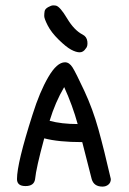

<svg xmlns="http://www.w3.org/2000/svg" viewBox="-20 -692 480 712"><path d="M298 -512Q289 -498 275.5 -498Q262 -498 243.5 -508Q225 -518 197.5 -545Q170 -572 157 -597.5Q144 -623 144 -632.5Q144 -642 145.5 -650.5Q147 -659 158.5 -665.5Q170 -672 177 -672Q184 -672 188 -671Q203 -667 229 -623.5Q255 -580 286 -564Q302 -556 304 -538Q306 -520 298 -512ZM110 -27Q106 -2 74.5 -2Q43 -2 43 -28Q43 -87 101 -268Q127 -351 159 -406Q191 -461 221 -461Q237 -461 249 -442Q261 -423 292.5 -355.5Q324 -288 345 -212.5Q366 -137 391 -28Q391 -15 382 -7.5Q373 0 360 0Q328 0 320 -28L285 -165Q197 -165 144 -179Q114 -69 110 -27ZM218 -369Q185 -313 164 -244Q208 -232 268 -232Q249 -301 218 -369Z"/></svg>

Font: Patrick Hand SC
Style: Regular
Weight: 400
Designer: Patrick Wagesreiter
Foundry: Patrick Wagesreiter
Version: Version 1.003;PS 001.003;hotconv 1.0.70;makeotf.lib2.5.58329